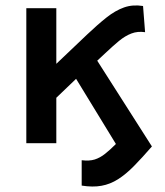

<svg xmlns="http://www.w3.org/2000/svg" viewBox="-20 -525 606 704"><path d="M279.5 155.5V62.5Q307.5 66 327.2 59.8Q347 53.5 365 39.2Q383 25 405 3L259 -236L186.5 -166.5V0H76.5V-495H186.5V-291L299.5 -398.5Q338 -435 370.5 -460.8Q403 -486.5 435 -497.8Q467 -509 504.5 -503L512 -407Q484.5 -411 461.8 -402.2Q439 -393.5 416.2 -374.8Q393.5 -356 365.5 -329.5L336.5 -302.5L537 12Q501 53.5 471.2 83.8Q441.5 114 412.8 132.2Q384 150.5 352 156.2Q320 162 279.5 155.5Z"/></svg>

Font: Geologica Thin Roman
Style: Regular
Weight: 400
Version: Version 1.010;gftools[0.9.28]